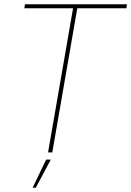

<svg xmlns="http://www.w3.org/2000/svg" viewBox="-20 -720 620 907"><path d="M326 -686H346L227 0H207ZM98 -700H580L577 -681H95ZM198 34H220L149 167H134Z"/></svg>

Font: Fixel Italic Variable Display Thin
Style: Italic
Weight: 100
Italic angle: -10°
Designer: AlfaBravo + MacPaw
Foundry: Kyrylo Tkachov, Marchela Mozhyna, Serhii Makarenko, Maria Weinstein, Zakhar Kryvoshyya
Version: Version 1.210;Glyphs 3.2 (3217)